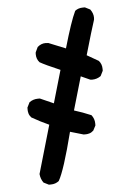

<svg xmlns="http://www.w3.org/2000/svg" viewBox="-55 -830 610 870"><g transform="rotate(-5 250.0 -395.0)"><path d="M79.1 -312.5Q70.3 -322.3 67.9 -331.5Q65.4 -340.8 65.4 -346.7Q65.4 -352.5 65.4 -358.4L77.1 -381.8Q94.7 -394.5 116.2 -394.5Q119.1 -394.5 125 -394.5L186.5 -367.2L229.5 -515.6Q161.1 -544.9 137.7 -558.6Q124 -574.2 124 -595.7Q124 -603.5 125 -605.5L135.7 -627.9Q152.3 -642.6 172.9 -642.6Q177.7 -642.6 185.5 -641.6L262.7 -610.4Q297.9 -732.4 318.4 -774.4L319.3 -776.4Q334 -788.1 355.5 -788.1Q358.4 -788.1 364.3 -788.1L387.7 -776.4Q401.4 -757.8 401.4 -738.3Q401.4 -728.5 399.4 -724.6Q386.7 -686.5 353.5 -571.3L406.2 -541Q419.9 -525.4 419.9 -503.9Q419.9 -501 419.9 -495.1L408.2 -471.7Q390.6 -459 369.1 -459Q361.3 -459 359.4 -460L318.4 -478.5L274.4 -327.1Q312.5 -315.4 351.6 -298.8Q365.2 -281.2 365.2 -259.8Q365.2 -256.8 365.2 -251L353.5 -228.5Q343.8 -219.7 334.5 -217.3Q325.2 -214.8 319.3 -214.8Q313.5 -214.8 308.6 -214.8L248 -232.4Q204.1 -59.6 177.7 -14.6Q162.1 -2 140.6 -2Q137.7 -2 131.8 -2L108.4 -13.7Q95.7 -31.2 93.8 -53.7L157.2 -272.5Q118.2 -290 79.1 -312.5Z"/></g></svg>

Font: JasonHandwriting2
Style: SemiBold
Weight: 600
Version: Version 1.04.7